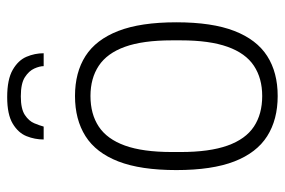

<svg xmlns="http://www.w3.org/2000/svg" viewBox="-146 -616 774 521"><g transform="rotate(-90 240.5 -355.0)"><path d="M241 12Q177 12 132 -16.5Q87 -45 63.5 -105.5Q40 -166 40 -263Q40 -360 63.5 -420.5Q87 -481 132 -509.5Q177 -538 241 -538Q305 -538 349.5 -509.5Q394 -481 417.5 -420.5Q441 -360 441 -263Q441 -166 417.5 -105.5Q394 -45 349.5 -16.5Q305 12 241 12ZM241 -30Q289 -30 323 -52.5Q357 -75 374.5 -124Q392 -173 392 -251V-275Q392 -354 374.5 -402.5Q357 -451 323 -473.5Q289 -496 241 -496Q192 -496 158 -473.5Q124 -451 106.5 -402.5Q89 -354 89 -275V-251Q89 -173 106.5 -124Q124 -75 158 -52.5Q192 -30 241 -30ZM238 -722Q286 -722 312 -707Q338 -692 347.5 -669.5Q357 -647 357 -623H322Q322 -634 315.5 -648.5Q309 -663 292 -674Q275 -685 240 -685Q206 -685 189.5 -674Q173 -663 167 -648.5Q161 -634 158 -623H123Q123 -647 132 -669.5Q141 -692 166 -707Q191 -722 238 -722Z"/></g></svg>

Font: Archivo SemiCondensed Thin
Style: Regular
Weight: 250
Width: 4
Designer: Hector Gatti
Foundry: Omnibus-Type
Version: Version 2.001